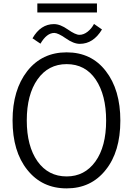

<svg xmlns="http://www.w3.org/2000/svg" viewBox="-20 -1044 749 1082"><path d="M163.1 -828.1Q209 -908.2 284.2 -908.2Q319.3 -908.2 362.3 -877.9Q405.3 -847.7 427.7 -847.7Q451.2 -847.7 473.6 -865.2Q496.1 -882.8 509.8 -909.2Q524.4 -898.4 554.7 -877.9Q505.9 -796.9 429.7 -796.9Q394.5 -796.9 350.6 -828.1Q306.6 -858.4 286.1 -858.4Q243.2 -858.4 208 -797.9Q193.4 -807.6 163.1 -828.1ZM190.4 -973.6Q190.4 -986.3 190.4 -1024.4Q274.4 -1024.4 526.4 -1024.4Q526.4 -1011.7 526.4 -973.6Q442.4 -973.6 190.4 -973.6ZM50.8 -365.2Q50.8 -537.1 133.8 -643.6Q216.8 -749 355.5 -749Q495.1 -749 576.2 -643.6Q658.2 -538.1 658.2 -364.3Q658.2 -188.5 575.2 -85.9Q493.2 17.6 355.5 17.6Q216.8 17.6 133.8 -86.9Q50.8 -190.4 50.8 -365.2ZM130.9 -365.2Q130.9 -220.7 191.4 -134.8Q252 -49.8 355.5 -49.8Q457 -49.8 517.6 -133.8Q578.1 -217.8 578.1 -364.3Q578.1 -508.8 519.5 -595.7Q460.9 -682.6 355.5 -682.6Q252 -682.6 191.4 -596.7Q130.9 -510.7 130.9 -365.2Z"/></svg>

Font: Gothic A1
Style: Regular
Weight: 400
Designer: HanYang I&C Co.,Ltd.
Version: Version 2.50